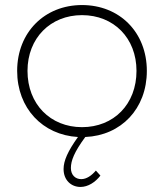

<svg xmlns="http://www.w3.org/2000/svg" viewBox="-20 -542 650 761"><path d="M562 -261C562 -414 454 -522 305 -522C157 -522 48 -414 48 -261C48 -113 149 -7 289 1C249 57 232 95 232 128C232 173 263 199 299 199C329 199 358 180 378 154L360 134C343 154 323 168 302 168C279 168 261 152 261 124C261 95 274 61 318 1C460 -5 562 -111 562 -261ZM89 -261C89 -391 180 -482 305 -482C431 -482 521 -391 521 -261C521 -129 431 -38 305 -38C180 -38 89 -129 89 -261Z"/></svg>

Font: Montserrat ExtraLight
Style: Regular
Weight: 250
Designer: Julieta Ulanovsky
Foundry: Julieta Ulanovsky
Version: Version 4.000